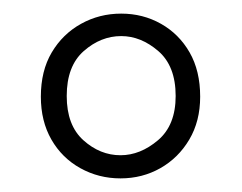

<svg xmlns="http://www.w3.org/2000/svg" viewBox="-20 -732 355 282"><path d="M157 -470Q125 -470 98 -485Q71 -500 55.5 -527Q40 -554 40 -590Q40 -628 56 -655Q72 -682 99 -697Q126 -712 158 -712Q190 -712 216.5 -697Q243 -682 258.5 -655Q274 -628 274 -590Q274 -554 258 -527Q242 -500 215.5 -485Q189 -470 157 -470ZM157 -504Q186 -504 212 -526Q238 -548 238 -591Q238 -635 212.5 -657Q187 -679 158 -679Q128 -679 103 -657Q78 -635 78 -591Q78 -548 102.5 -526Q127 -504 157 -504Z"/></svg>

Font: DM Sans 18pt Thin
Style: Regular
Weight: 250
Designer: Colophon Foundry, Jonny Pinhorn
Foundry: Colophon Foundry
Version: Version 4.004;gftools[0.9.30]